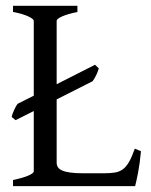

<svg xmlns="http://www.w3.org/2000/svg" viewBox="-20 -635 516 655"><path d="M460.9 -119.1Q457 -76.7 450.9 -45.4Q444.8 -14.2 440.9 0H24.4V-21Q57.6 -27.8 76.4 -35.9Q95.2 -43.9 95.2 -50.8V-256.3L33.2 -225.1L20 -235.8Q20.5 -240.2 22.9 -246.8Q25.4 -253.4 28.3 -260Q31.2 -266.6 34.4 -272.2Q37.6 -277.8 40 -280.8L95.2 -308.6V-564Q95.2 -569.8 77.4 -578.6Q59.6 -587.4 24.4 -594.2V-615.2H244.1V-594.2Q210.9 -587.4 192.1 -579.1Q173.3 -570.8 173.3 -564V-347.7L304.2 -414.1L316.9 -401.9Q315.9 -397.5 313.7 -391.6Q311.5 -385.7 308.6 -379.4Q305.7 -373 302.2 -367.4Q298.8 -361.8 295.9 -357.9L173.3 -295.9V-80.1Q173.3 -71.3 177.5 -64.7Q181.6 -58.1 191.9 -53.5Q202.1 -48.8 219.7 -46.4Q237.3 -43.9 264.2 -43.9H334Q356.4 -43.9 371.8 -46.4Q387.2 -48.8 398.9 -57.4Q410.6 -65.9 420.2 -82.5Q429.7 -99.1 439.9 -127.9Z"/></svg>

Font: Akkhara
Style: Regular
Weight: 400
Designer: J. Victor Gaultney
Version: Version 1.00 June 13, 2006, initial release